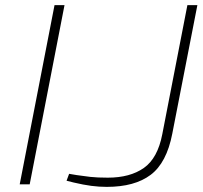

<svg xmlns="http://www.w3.org/2000/svg" viewBox="-20 -720 793 750"><path d="M57 0 193 -700H232L96 0ZM397 10Q367 10 336.5 6Q306 2 268 -7L240 -14L250 -41L280 -36Q306 -32 333 -29Q360 -26 401 -26Q488 -26 542 -64Q596 -102 614 -196L712 -700H751L653 -198Q631 -84 568.5 -37Q506 10 397 10Z"/></svg>

Font: REM Thin
Style: Italic
Weight: 250
Italic angle: -11°
Designer: Octavio Pardo
Foundry: Ashler Design
Version: Version 1.005;gftools[0.9.28]